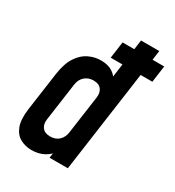

<svg xmlns="http://www.w3.org/2000/svg" viewBox="-183 -858 891 978"><g transform="rotate(30 263.0 -369.0)"><path d="M267.5 -597 281 -694.5H526L512.5 -597ZM152.5 12.5Q116.5 12.5 86.2 -3.8Q56 -20 41.5 -58Q27 -96 36 -162L67.5 -386Q77 -451.5 102.2 -489.8Q127.5 -528 162 -544.2Q196.5 -560.5 232.5 -560.5Q274.5 -560.5 301.8 -542.8Q329 -525 341 -493L319 -468L357.5 -750H465L360 0H252.5L264 -79.5L279.5 -55Q258.5 -23 226.5 -5.2Q194.5 12.5 152.5 12.5ZM200 -95Q232.5 -95 252 -113.8Q271.5 -132.5 275.5 -162L307 -386Q311 -415.5 296.8 -434.2Q282.5 -453 250.5 -453Q221 -453 200.2 -435Q179.5 -417 175 -386L143.5 -162Q139.5 -132.5 154 -113.8Q168.5 -95 200 -95Z"/></g></svg>

Font: Mohave SemiBold
Style: Italic
Weight: 600
Italic angle: -8°
Designer: Gumpita Rahayu
Foundry: Tokotype
Version: Version 2.003